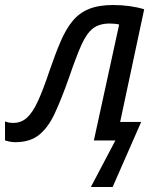

<svg xmlns="http://www.w3.org/2000/svg" viewBox="-64 -561 631 767"><path d="M299 186 397 0H311L412 -463Q405 -465 395 -466Q385 -467 374 -467Q333 -467 307.5 -447.5Q282 -428 261 -381Q240 -334 211 -249Q182 -167 155.5 -109.5Q129 -52 92.5 -22.5Q56 7 -3 7Q-16 7 -27 4.5Q-38 2 -44 0V-76Q-30 -70 -11 -70Q21 -70 44 -91Q67 -112 88 -158Q109 -204 134 -279Q157 -346 178 -395Q199 -444 225.5 -476.5Q252 -509 291 -525Q330 -541 388 -541Q422 -541 454 -536.5Q486 -532 512 -524L416 -74H500L386 186Z"/></svg>

Font: Manna Sans
Style: Italic
Weight: 400
Italic angle: -12°
Designer: Monotype Design Team
Foundry: Monotype Imaging Inc.
Version: Version 2.001.1; ttfautohint (v1.8.2)